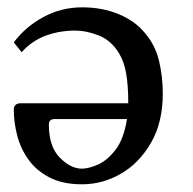

<svg xmlns="http://www.w3.org/2000/svg" viewBox="-20 -485 520 516"><path d="M38.1 -344.7 17.1 -371.1Q47.9 -412.6 96.2 -439Q144.5 -465.3 201.2 -465.3Q254.9 -465.3 299.3 -446.8Q343.8 -428.2 370.1 -395.5Q397.5 -363.3 407.5 -321Q417.5 -278.8 417.5 -233.4Q417.5 -155.8 385.7 -101.1Q354 -46.4 304.9 -18.1Q255.9 10.3 200.2 10.3Q148.4 10.3 113 -8.1Q77.6 -26.4 56.4 -56.2Q35.2 -85.9 26.1 -121.3Q17.1 -156.7 17.1 -189.9Q17.1 -207.5 36.1 -207.5H324.7Q324.7 -254.9 319.1 -287.4Q313.5 -319.8 299.3 -342.8Q277.8 -377.4 244.4 -390.1Q210.9 -402.8 183.1 -402.8Q139.6 -402.8 102.8 -389.2Q65.9 -375.5 38.1 -344.7ZM321.3 -165H126.5Q111.3 -165 111.3 -150.4Q111.3 -91.3 140.6 -61.5Q169.9 -31.7 200.2 -31.7Q217.3 -31.7 242.2 -42.2Q267.1 -52.7 289.8 -81.5Q312.5 -110.4 321.3 -165Z"/></svg>

Font: Kurinto Seri
Style: Regular
Weight: 400
Designer: Kurinto was developed by Clint Goss from a range of fonts that are compatible with the SIL Open Font License Version 1.1
Foundry: Clinton F. Goss
Version: Version 2.196; July 25, 2020